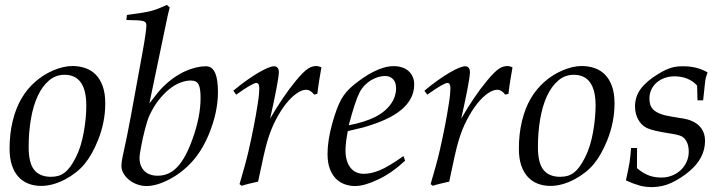

<svg xmlns="http://www.w3.org/2000/svg" viewBox="-20 -746 2947 782"><path d="M19 -140.1Q19 -201.2 31.7 -253.2Q44.4 -305.2 66.9 -343.8Q89.8 -383.3 122.1 -411.6Q138.2 -426.3 157 -438.2Q175.8 -450.2 195.6 -458.7Q215.3 -467.3 235.6 -472.2Q255.9 -477.1 274.9 -477.1Q302.7 -477.1 327.1 -468.8Q351.6 -460.4 369.6 -442.4Q387.7 -424.3 398.2 -395.3Q408.7 -366.2 408.7 -324.7Q408.7 -248.5 378.9 -174.3Q355 -115.2 324.2 -77.6Q309.1 -59.6 288.6 -43.5Q268.1 -27.3 244.9 -15.1Q221.7 -2.9 196.8 4.2Q171.9 11.2 147.9 11.2Q118.7 11.2 95 1.7Q71.3 -7.8 54.4 -26.6Q37.6 -45.4 28.3 -73.7Q19 -102.1 19 -140.1ZM96.7 -147Q96.7 -82 119.4 -54Q142.1 -25.9 187.5 -25.9Q204.1 -25.9 217.5 -29.8Q231 -33.7 242.9 -42.7Q254.9 -51.8 265.9 -66.7Q276.9 -81.5 288.1 -103.5Q299.8 -126.5 307.9 -152.3Q315.9 -178.2 321.3 -208Q326.7 -238.8 329.1 -265.6Q331.5 -292.5 331.5 -316.4Q331.5 -378.4 309.3 -409.9Q287.1 -441.4 242.7 -441.4Q207 -441.4 179.7 -418.2Q152.3 -395 133.8 -355.2Q115.2 -315.4 106 -261.7Q96.7 -208 96.7 -147Z M588.4 -324.7Q622.1 -369.6 639.6 -387.7Q663.1 -411.6 687 -428.5Q710.9 -445.3 734.1 -455.8Q757.3 -466.3 778.8 -471.2Q800.3 -476.1 818.8 -476.1Q833 -476.1 842.3 -468.3Q851.6 -460.4 857.2 -446.5Q862.8 -432.6 865.2 -413.6Q867.7 -394.5 867.7 -371.6Q867.7 -289.1 831.1 -200.2Q803.2 -132.3 762.2 -87.4Q722.2 -43 669.9 -15.6Q617.7 11.7 576.7 11.7Q556.2 11.7 537.6 4.6Q519 -2.4 505.1 -13.9Q491.2 -25.4 482.9 -40Q474.6 -54.7 474.6 -69.3Q474.6 -74.7 475.1 -80.3Q475.6 -85.9 476.6 -91.8Q477.1 -95.7 479.7 -109.6Q482.4 -123.5 487.8 -147Q496.6 -185.5 514.4 -281Q532.2 -376.5 560.1 -530.8Q568.4 -576.7 572.3 -604.2Q576.2 -631.8 576.2 -641.6Q576.2 -648.9 573.7 -653.3Q571.3 -657.7 563 -660.2Q554.7 -662.6 538.6 -663.3Q522.5 -664.1 494.6 -664.6L497.1 -685.1Q532.7 -689.9 557.6 -693.8Q582.5 -697.8 596.7 -701.7Q610.8 -705.6 626.5 -711.7Q642.1 -717.8 659.2 -726.1L671.4 -715.8Q668 -703.6 664.1 -687.3Q660.2 -670.9 656.2 -649.9ZM548.3 -103.5Q548.3 -69.3 567.9 -49.8Q587.4 -30.3 622.6 -30.3Q645.5 -30.3 665.3 -39.1Q685.1 -47.9 702.4 -66.2Q719.7 -84.5 735.1 -113Q750.5 -141.6 764.6 -181.2Q796.9 -271.5 796.9 -346.2Q796.9 -366.7 794.9 -380.6Q793 -394.5 788.3 -402.8Q783.7 -411.1 775.9 -414.6Q768.1 -418 756.3 -418Q736.8 -418 714.4 -409.4Q691.9 -400.9 669.4 -382.8Q647 -364.7 625.7 -337.6Q604.5 -310.5 587.4 -272.9Q583.5 -264.2 579.1 -249.8Q574.7 -235.4 570.3 -218.8Q565.9 -202.1 562 -184.6Q558.1 -167 555.2 -151.4Q552.2 -135.7 550.3 -123Q548.3 -110.4 548.3 -103.5Z M964.4 10.7 955.6 3.9Q967.8 -37.6 977.1 -71.3Q986.3 -105 992.7 -132.8Q1017.1 -240.2 1029.3 -320.8Q1033.2 -344.7 1034.7 -360.8Q1036.1 -377 1036.1 -386.2Q1036.1 -408.2 1024.4 -408.2Q1008.8 -408.2 941.9 -360.4L930.2 -376.5Q957.5 -399.4 983.2 -417.7Q1008.8 -436 1030.8 -449Q1052.7 -461.9 1069.6 -469Q1086.4 -476.1 1096.2 -476.1Q1105 -476.1 1110.4 -470.2Q1115.7 -464.4 1115.7 -452.1Q1115.7 -443.8 1112.8 -424.3Q1109.9 -404.8 1104.7 -378.9Q1099.6 -353 1093.3 -322.8Q1086.9 -292.5 1080.1 -262.7Q1133.3 -354.5 1184.6 -416.5Q1200.7 -436 1212.6 -448Q1224.6 -460 1234.4 -466.3Q1244.1 -472.7 1252.4 -474.9Q1260.7 -477.1 1269.5 -477.1Q1276.9 -477.1 1289.1 -471.7Q1285.2 -449.7 1280.8 -423.1Q1276.4 -396.5 1272.5 -363.8L1259.3 -360.8Q1244.6 -380.4 1226.6 -380.4Q1210 -380.4 1188.5 -365.7Q1167 -351.1 1145 -323.5Q1123 -295.9 1102.5 -256.3Q1082 -216.8 1067.9 -167.5Q1056.2 -127.4 1031.2 -6.3Q1009.3 -1.5 992.4 2.7Q975.6 6.8 964.4 10.7Z M1623.5 -110.4 1629.9 -91.3Q1601.1 -64.9 1573.5 -45.9Q1545.9 -26.9 1518.6 -14.2Q1463.9 11.7 1425.8 11.7Q1404.3 11.7 1384.3 4.6Q1364.3 -2.4 1348.6 -17.8Q1333 -33.2 1323.5 -58.3Q1314 -83.5 1314 -119.1Q1314 -172.4 1332.5 -240.7Q1341.8 -274.4 1351.1 -299.3Q1360.4 -324.2 1369.6 -340.8Q1387.7 -373.5 1420.4 -399.9Q1439.5 -415.5 1460 -429.4Q1480.5 -443.4 1501.2 -453.9Q1522 -464.4 1542.7 -470.5Q1563.5 -476.6 1583 -476.6Q1601.6 -476.6 1616.9 -471.7Q1632.3 -466.8 1643.3 -457.3Q1654.3 -447.8 1660.6 -433.8Q1667 -419.9 1667 -402.3Q1667 -371.1 1653.1 -345Q1639.2 -318.8 1612.8 -297.4Q1586.4 -275.9 1547.9 -258.5Q1509.3 -241.2 1460 -227.1L1396.5 -211.9Q1391.6 -187 1389.4 -167.5Q1387.2 -147.9 1387.2 -133.8Q1387.2 -109.9 1392.8 -91.8Q1398.4 -73.7 1408.4 -61.8Q1418.5 -49.8 1431.9 -43.9Q1445.3 -38.1 1461.4 -38.1Q1491.2 -38.1 1524.9 -51.8Q1560.5 -65.9 1623.5 -110.4ZM1400.4 -235.8Q1462.9 -247.6 1507.8 -269.5Q1530.8 -281.2 1547.1 -295.4Q1563.5 -309.6 1573.7 -325Q1584 -340.3 1588.6 -355.7Q1593.3 -371.1 1593.3 -385.3Q1593.3 -410.2 1581.1 -423.3Q1568.8 -436.5 1548.3 -436.5Q1534.7 -436.5 1520 -432.1Q1505.4 -427.7 1491.5 -419.4Q1477.5 -411.1 1465.3 -398.4Q1453.1 -385.7 1444.3 -369.1Q1426.8 -335.4 1400.4 -235.8Z M1742.7 10.7 1733.9 3.9Q1746.1 -37.6 1755.4 -71.3Q1764.6 -105 1771 -132.8Q1795.4 -240.2 1807.6 -320.8Q1811.5 -344.7 1813 -360.8Q1814.5 -377 1814.5 -386.2Q1814.5 -408.2 1802.7 -408.2Q1787.1 -408.2 1720.2 -360.4L1708.5 -376.5Q1735.8 -399.4 1761.5 -417.7Q1787.1 -436 1809.1 -449Q1831.1 -461.9 1847.9 -469Q1864.7 -476.1 1874.5 -476.1Q1883.3 -476.1 1888.7 -470.2Q1894 -464.4 1894 -452.1Q1894 -443.8 1891.1 -424.3Q1888.2 -404.8 1883.1 -378.9Q1877.9 -353 1871.6 -322.8Q1865.2 -292.5 1858.4 -262.7Q1911.6 -354.5 1962.9 -416.5Q1979 -436 1991 -448Q2002.9 -460 2012.7 -466.3Q2022.5 -472.7 2030.8 -474.9Q2039.1 -477.1 2047.9 -477.1Q2055.2 -477.1 2067.4 -471.7Q2063.5 -449.7 2059.1 -423.1Q2054.7 -396.5 2050.8 -363.8L2037.6 -360.8Q2022.9 -380.4 2004.9 -380.4Q1988.3 -380.4 1966.8 -365.7Q1945.3 -351.1 1923.3 -323.5Q1901.4 -295.9 1880.9 -256.3Q1860.4 -216.8 1846.2 -167.5Q1834.5 -127.4 1809.6 -6.3Q1787.6 -1.5 1770.8 2.7Q1753.9 6.8 1742.7 10.7Z M2093.3 -140.1Q2093.3 -201.2 2106 -253.2Q2118.7 -305.2 2141.1 -343.8Q2164.1 -383.3 2196.3 -411.6Q2212.4 -426.3 2231.2 -438.2Q2250 -450.2 2269.8 -458.7Q2289.6 -467.3 2309.8 -472.2Q2330.1 -477.1 2349.1 -477.1Q2377 -477.1 2401.4 -468.8Q2425.8 -460.4 2443.8 -442.4Q2461.9 -424.3 2472.4 -395.3Q2482.9 -366.2 2482.9 -324.7Q2482.9 -248.5 2453.1 -174.3Q2429.2 -115.2 2398.4 -77.6Q2383.3 -59.6 2362.8 -43.5Q2342.3 -27.3 2319.1 -15.1Q2295.9 -2.9 2271 4.2Q2246.1 11.2 2222.2 11.2Q2192.9 11.2 2169.2 1.7Q2145.5 -7.8 2128.7 -26.6Q2111.8 -45.4 2102.5 -73.7Q2093.3 -102.1 2093.3 -140.1ZM2170.9 -147Q2170.9 -82 2193.6 -54Q2216.3 -25.9 2261.7 -25.9Q2278.3 -25.9 2291.7 -29.8Q2305.2 -33.7 2317.1 -42.7Q2329.1 -51.8 2340.1 -66.7Q2351.1 -81.5 2362.3 -103.5Q2374 -126.5 2382.1 -152.3Q2390.1 -178.2 2395.5 -208Q2400.9 -238.8 2403.3 -265.6Q2405.8 -292.5 2405.8 -316.4Q2405.8 -378.4 2383.5 -409.9Q2361.3 -441.4 2316.9 -441.4Q2281.2 -441.4 2253.9 -418.2Q2226.6 -395 2208 -355.2Q2189.5 -315.4 2180.2 -261.7Q2170.9 -208 2170.9 -147Z M2529.3 -11.2Q2534.7 -36.6 2538.6 -55.2Q2542.5 -73.7 2544.4 -86.4Q2547.9 -111.3 2550.3 -143.1H2574.7L2574.2 -61Q2588.4 -49.3 2600.8 -42Q2613.3 -34.7 2625.2 -30.5Q2637.2 -26.4 2649.2 -24.7Q2661.1 -22.9 2673.8 -22.9Q2697.3 -22.9 2717.8 -31.2Q2738.3 -39.6 2753.2 -53.7Q2768.1 -67.9 2776.6 -87.2Q2785.2 -106.4 2785.2 -128.4Q2785.2 -151.9 2777.1 -168.2Q2769 -184.6 2754.9 -191.4Q2741.7 -197.8 2698.7 -204.1Q2668 -209 2647 -214.1Q2626 -219.2 2614.7 -224.6Q2592.3 -235.8 2579.3 -259.3Q2566.4 -282.7 2566.4 -312Q2566.4 -353.5 2590.6 -385.3Q2614.7 -417 2661.1 -444.8Q2676.8 -454.6 2689.5 -460.4Q2702.1 -466.3 2713.9 -470Q2725.6 -473.6 2737.3 -474.9Q2749 -476.1 2762.7 -476.1Q2791 -476.1 2815.4 -470Q2839.8 -463.9 2861.8 -451.2Q2858.9 -441.9 2857.2 -437Q2855.5 -432.1 2854.5 -428.5Q2853.5 -424.8 2852.8 -419.9Q2852.1 -415 2851.1 -405.8Q2850.1 -396.5 2848.4 -380.1Q2846.7 -363.8 2843.8 -337.4H2820.8Q2820.3 -377.9 2819.3 -397.5Q2784.7 -435.1 2727.1 -435.1Q2704.6 -435.1 2685.8 -428Q2667 -420.9 2653.6 -408.9Q2640.1 -397 2632.6 -380.4Q2625 -363.8 2625 -344.7Q2625 -330.1 2628.9 -318.4Q2632.8 -306.6 2643.3 -297.4Q2653.8 -288.1 2671.9 -281.5Q2689.9 -274.9 2718.3 -270.5Q2746.1 -266.6 2765.1 -262.9Q2784.2 -259.3 2793.9 -254.9Q2822.3 -243.7 2836.9 -222.7Q2851.6 -201.7 2851.6 -172.4Q2851.6 -102.1 2787.1 -47.9Q2754.9 -21 2717.5 -2.7Q2680.2 15.6 2635.7 16.1Q2622.1 16.1 2609.9 14.6Q2597.7 13.2 2585.2 9.8Q2572.8 6.3 2559.1 1.2Q2545.4 -3.9 2529.3 -11.2Z"/></svg>

Font: XB Kayhan
Style: Italic
Weight: 400
Italic angle: -12°
Designer: Behnam
Foundry: Irmug
Version: Version 7.300 2009